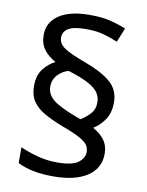

<svg xmlns="http://www.w3.org/2000/svg" viewBox="-86 -827 685 894"><g transform="rotate(10 256.5 -380.0)"><path d="M67 -395Q67 -445 91 -475.5Q115 -506 146 -521Q110 -541 90 -568.5Q70 -596 70 -636Q70 -696 121 -730.5Q172 -765 267 -765Q323 -765 362 -755.5Q401 -746 438 -731L411 -664Q377 -678 343 -687.5Q309 -697 261 -697Q201 -697 176.5 -681.5Q152 -666 152 -638Q152 -610 180 -590.5Q208 -571 284 -543Q361 -515 404 -479Q447 -443 447 -383Q447 -332 424 -299.5Q401 -267 372 -250Q407 -231 426.5 -204.5Q446 -178 446 -140Q446 -71 388.5 -33Q331 5 228 5Q173 5 132 -3.5Q91 -12 59 -28V-103Q91 -88 138 -75Q185 -62 232 -62Q306 -62 334 -83.5Q362 -105 362 -133Q362 -152 352.5 -166Q343 -180 315.5 -195.5Q288 -211 233 -231Q181 -251 143.5 -272Q106 -293 86.5 -322Q67 -351 67 -395ZM142 -405Q142 -368 173.5 -342.5Q205 -317 285 -287L307 -279Q330 -293 350.5 -314.5Q371 -336 371 -370Q371 -395 357.5 -415Q344 -435 310 -453.5Q276 -472 214 -491Q186 -484 164 -461Q142 -438 142 -405Z"/></g></svg>

Font: Noto Sans Ugaritic
Style: Regular
Weight: 400
Designer: Monotype Design Team
Foundry: Monotype Imaging Inc.
Version: Version 2.001; ttfautohint (v1.8.4.7-5d5b)